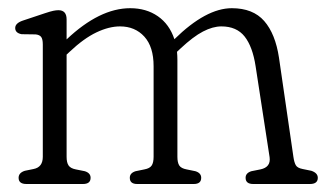

<svg xmlns="http://www.w3.org/2000/svg" viewBox="-20 -460 814 480"><path d="M146.5 -411.5V-361.5Q229 -439.5 305.5 -439.5Q345.5 -439.5 374.5 -419.5Q403.5 -399.5 416 -362Q495 -439.5 559.5 -439.5Q612.5 -439.5 640.5 -407.5Q668.5 -375.5 677.5 -315.5L713.5 -68Q715.5 -54 719.5 -47Q723.5 -40 736.5 -37.5L758.5 -33Q774.5 -27.5 774.5 -15.5Q774.5 0 755 0H613Q594 0 594 -15.5Q594 -27.5 608.5 -32L631 -36.5Q657.5 -42 654 -67L619 -294.5Q611.5 -343.5 591.5 -368.8Q571.5 -394 533.5 -394Q512 -394 487.5 -381.2Q463 -368.5 431 -338.5L422.5 -330.5Q423.5 -320.5 423.5 -310V-68Q423.5 -53.5 428.2 -46.2Q433 -39 446.5 -36.5L468.5 -32Q483 -27.5 483 -15.5Q483 0 464.5 0H323Q304.5 0 304.5 -15.5Q304.5 -27.5 319 -32L341 -36.5Q354.5 -39 359.2 -46.2Q364 -53.5 364 -68V-294.5Q364 -343 340.8 -368.5Q317.5 -394 280 -394Q252.5 -394 221 -379Q189.5 -364 154 -330.5L146.5 -323.5V-68Q146.5 -53.5 151.5 -46.2Q156.5 -39 169.5 -36.5L192 -32Q206.5 -27.5 206.5 -15.5Q206.5 0 187.5 0H46Q26.5 0 26.5 -15.5Q26.5 -28 42 -33L64 -37.5Q87 -42 87 -68V-349Q87 -362 83 -367.5Q79 -373 69 -374L34 -374.5Q18 -377.5 18 -390Q18 -402 37 -408.5L92.5 -427Q106 -431.5 113.2 -433Q120.5 -434.5 126 -434.5Q146.5 -434.5 146.5 -411.5Z"/></svg>

Font: Fraunces 144pt S100 Light
Style: Regular
Weight: 300
Version: Version 1.000; ttfautohint (v1.8.3)